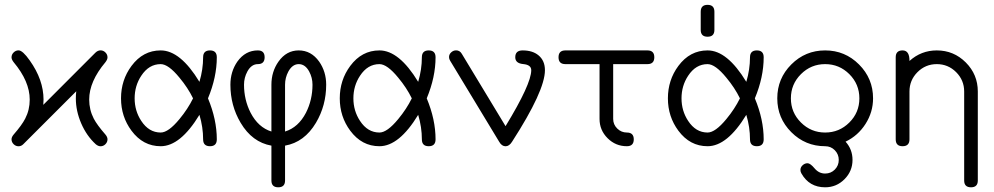

<svg xmlns="http://www.w3.org/2000/svg" viewBox="-20 -610 4147 801"><path d="M428.5 -370.8Q428.5 -361.8 419.9 -350.6Q352.1 -270 352.1 -194.8Q352.1 -152.1 371.1 -115.2Q385 -88.6 419.9 -48.6Q428.5 -38.3 428.5 -28.8Q428.5 -17.1 419.8 -8.4Q411.1 0.2 399.4 0.2Q389.6 0.2 379.4 -8.3Q341.3 -43.2 318.8 -95.2Q296.4 -147.2 296.4 -199.2Q296.4 -213.9 298.1 -229.2L77.1 -8.3Q68.6 0.2 57.4 0.2Q45.7 0.2 36.9 -8.4Q28.1 -17.1 28.1 -28.8Q28.1 -38.3 36.9 -48.6Q71.5 -88.4 85.2 -115.2Q104 -151.6 104 -194.3Q104 -270.5 36.9 -350.6Q28.1 -361.8 28.1 -370.8Q28.1 -382.6 36.9 -391.2Q45.7 -399.9 57.4 -399.9Q74.5 -399.9 104 -357.9Q161.6 -277.1 161.6 -194.3Q161.6 -183.3 160.6 -172.6L377.7 -389.9Q387.9 -399.9 399.4 -399.9Q411.1 -399.9 419.8 -391.2Q428.5 -382.6 428.5 -370.8Z M884.5 -28.6Q884.5 0 856 0Q827.4 0 827.4 -28.6Q827.4 -79.3 812 -130.9Q732.4 0 650.4 0Q576.7 0 528.6 -64.7Q484.9 -123.5 484.9 -199.7Q484.9 -276.1 528.6 -335Q576.7 -399.7 650.4 -399.7Q732.4 -399.7 812 -268.6Q827.4 -320.3 827.4 -371.1Q827.4 -399.7 856 -399.7Q884.5 -399.7 884.5 -371.1Q884.5 -288.3 847.7 -199.7Q884.5 -111.3 884.5 -28.6ZM785.4 -199.7Q763.7 -244.1 728.8 -285.9Q682.6 -342.5 650.4 -342.5Q601.1 -342.5 569.3 -293.9Q541.7 -252.2 541.7 -199.7Q541.7 -147.5 569.3 -105.7Q601.1 -57.1 650.4 -57.1Q682.6 -57.1 728.8 -113.3Q763.7 -155.5 785.4 -199.7Z M1340.8 -256.6Q1340.8 -169.7 1298.1 -97.7Q1249.8 -16.6 1169.2 -2.4V143.1Q1169.2 171.4 1140.9 171.4Q1112.3 171.4 1112.3 143.1V-2.4Q1032 -16.6 983.9 -97.7Q941.2 -169.7 941.2 -256.6Q941.2 -311 970.2 -353Q1003.7 -399.7 1055.7 -399.7Q1084 -399.7 1084 -371.1Q1084 -342.5 1055.7 -342.5Q1028.8 -342.5 1012 -311.8Q998 -285.9 998 -256.6Q998 -193.4 1025.6 -139.4Q1057.4 -78.4 1112.3 -61.3V-256.6Q1112.3 -311 1141.8 -353Q1174.8 -399.7 1226.3 -399.7Q1278.1 -399.7 1311.5 -353Q1340.8 -311 1340.8 -256.6ZM1283.7 -256.6Q1283.7 -285.9 1269.8 -311.8Q1253.2 -342.5 1226.3 -342.5Q1200 -342.5 1183.1 -311.8Q1169.2 -285.9 1169.2 -256.6V-61.3Q1224.6 -78.4 1256.3 -139.4Q1283.7 -193.4 1283.7 -256.6Z M1797.1 -28.6Q1797.1 0 1768.6 0Q1740 0 1740 -28.6Q1740 -79.3 1724.6 -130.9Q1645 0 1563 0Q1489.3 0 1441.2 -64.7Q1397.5 -123.5 1397.5 -199.7Q1397.5 -276.1 1441.2 -335Q1489.3 -399.7 1563 -399.7Q1645 -399.7 1724.6 -268.6Q1740 -320.3 1740 -371.1Q1740 -399.7 1768.6 -399.7Q1797.1 -399.7 1797.1 -371.1Q1797.1 -288.3 1760.3 -199.7Q1797.1 -111.3 1797.1 -28.6ZM1698 -199.7Q1676.3 -244.1 1641.4 -285.9Q1595.2 -342.5 1563 -342.5Q1513.7 -342.5 1481.9 -293.9Q1454.3 -252.2 1454.3 -199.7Q1454.3 -147.5 1481.9 -105.7Q1513.7 -57.1 1563 -57.1Q1595.2 -57.1 1641.4 -113.3Q1676.3 -155.5 1698 -199.7Z M2253.4 -317.1Q2253.4 -231.2 2116.2 -18.6Q2104.5 0.2 2089.1 0.2Q2073.2 0.2 2062.5 -18.6L1858.2 -356.2Q1853.3 -363.8 1853.3 -371.8Q1853.3 -383.3 1862.3 -391.6Q1871.3 -399.9 1882.8 -399.9Q1898.2 -399.9 1906.5 -385.7L2089.1 -83.7Q2196.3 -259.5 2196.3 -317.1Q2196.3 -339.6 2163 -342.7Q2129.6 -345.7 2129.6 -371.1Q2129.6 -399.7 2160.2 -399.7Q2201.7 -399.7 2226.3 -379.4Q2253.4 -357.2 2253.4 -317.1Z M2709.7 -371.1Q2709.7 -342.5 2681.2 -342.5H2538.1V-114Q2538.1 -90.3 2555.1 -73.7Q2572 -57.1 2595.2 -57.1Q2624 -57.1 2624 -28.6Q2624 0 2595.2 0Q2548.3 0 2514.8 -33.4Q2481.2 -66.9 2481.2 -114V-342.5H2338.6Q2310.1 -342.5 2310.1 -371.1Q2310.1 -399.7 2338.6 -399.7H2681.2Q2709.7 -399.7 2709.7 -371.1Z M2960.4 -485.1Q2960.4 -456.8 2931.9 -456.8Q2903.3 -456.8 2903.3 -485.1V-561Q2903.3 -589.8 2931.9 -589.8Q2960.4 -589.8 2960.4 -561ZM3166 -28.6Q3166 0 3137.5 0Q3108.9 0 3108.9 -28.6Q3108.9 -79.3 3093.5 -130.9Q3013.9 0 2931.9 0Q2858.2 0 2810.1 -64.7Q2766.4 -123.5 2766.4 -199.7Q2766.4 -276.1 2810.1 -335Q2858.2 -399.7 2931.9 -399.7Q3013.9 -399.7 3093.5 -268.6Q3108.9 -320.3 3108.9 -371.1Q3108.9 -399.7 3137.5 -399.7Q3166 -399.7 3166 -371.1Q3166 -288.3 3129.2 -199.7Q3166 -111.3 3166 -28.6ZM3066.9 -199.7Q3045.2 -244.1 3010.3 -285.9Q2964.1 -342.5 2931.9 -342.5Q2882.6 -342.5 2850.8 -293.9Q2823.2 -252.2 2823.2 -199.7Q2823.2 -147.5 2850.8 -105.7Q2882.6 -57.1 2931.9 -57.1Q2964.1 -57.1 3010.3 -113.3Q3045.2 -155.5 3066.9 -199.7Z M3622.3 -199.7Q3622.3 -142.3 3590.9 -93.1Q3559.6 -43.9 3507.6 -19Q3536.6 13.2 3536.6 57.1Q3536.6 104 3503.1 137.7Q3469.5 171.4 3422.4 171.4Q3356.2 171.4 3323.5 113.8Q3319.3 106.7 3319.3 99.1Q3319.3 87.6 3328.5 79.3Q3337.6 71 3348.9 71Q3360.4 71 3378.4 92.5Q3396.5 114 3422.4 114Q3446.3 114 3462.8 97.4Q3479.2 80.8 3479.2 57.1Q3479.2 33.7 3462.8 16.8Q3446.3 0 3422.4 0Q3339.8 0 3281.2 -58.6Q3222.7 -117.2 3222.7 -199.7Q3222.7 -282.5 3281.2 -341.1Q3339.8 -399.7 3422.4 -399.7Q3505.1 -399.7 3563.7 -341.1Q3622.3 -282.5 3622.3 -199.7ZM3565.2 -199.7Q3565.2 -258.8 3523.3 -300.7Q3481.4 -342.5 3422.4 -342.5Q3363.5 -342.5 3321.5 -300.7Q3279.5 -258.8 3279.5 -199.7Q3279.5 -140.6 3321.5 -98.9Q3363.5 -57.1 3422.4 -57.1Q3481.4 -57.1 3523.3 -98.9Q3565.2 -140.6 3565.2 -199.7Z M4059.3 143.1Q4059.3 171.4 4031 171.4Q4002.4 171.4 4002.4 143.1V-228.3Q4002.4 -275.4 3968.9 -309Q3935.3 -342.5 3888.2 -342.5Q3841.1 -342.5 3807.6 -309Q3774.2 -275.4 3774.2 -228.3V-28.6Q3774.2 0 3745.4 0Q3716.8 0 3716.8 -28.6V-371.1Q3716.8 -399.7 3745.4 -399.7Q3774.7 -399.7 3774.2 -355.7Q3823 -399.7 3888.2 -399.7Q3959 -399.7 4009.2 -349.4Q4059.3 -299.1 4059.3 -228.3Z"/></svg>

Font: EnergyBar
Style: Regular
Weight: 400
Italic angle: -10°
Version: 1.0 2000-03-28